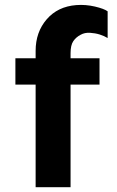

<svg xmlns="http://www.w3.org/2000/svg" viewBox="-20 -777 484 797"><path d="M127.9 0V-425.8H43.9V-535.2H127.9V-565.9Q127.9 -643.6 173.8 -696.8Q219.7 -750 296.9 -755.9Q335.4 -758.8 374 -749.8Q412.6 -740.7 426.8 -730V-619.1Q412.6 -627.9 393.8 -633.8Q375 -639.6 353.3 -640.9Q331.5 -642.1 314.9 -632.8Q295.4 -622.6 284.2 -606Q272.9 -589.4 272.9 -556.2V-535.2H393.1V-425.8H272.9V0Z"/></svg>

Font: Oakes Grotesk Bold
Style: Regular
Weight: 700
Designer: Samuel Oakes
Foundry: Samuel Oakes
Version: Version 1.000;PS 001.000;hotconv 1.0.88;makeotf.lib2.5.64775